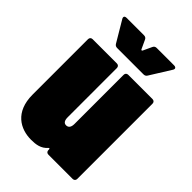

<svg xmlns="http://www.w3.org/2000/svg" viewBox="-211 -788 884 884"><g transform="rotate(45 231.0 -346.0)"><path d="M333 -581 396 -682C398 -685 399 -688 399 -691C399 -696 394 -700 386 -700H272C264 -700 258 -696 255 -689L235 -646C233 -642 229 -642 227 -646L207 -689C204 -696 198 -700 190 -700H76C68 -700 63 -697 63 -691C63 -688 64 -685 66 -682L126 -581C130 -574 136 -571 144 -571H315C323 -571 329 -574 333 -581ZM252 -505V-185C252 -164 244 -153 229 -153C215 -153 208 -164 208 -185V-505C208 -514 202 -520 193 -520H35C26 -520 20 -514 20 -505V-144C20 -31 92 8 162 8C193 8 223 4 245 -22C249 -26 252 -24 252 -19V-15C252 -6 258 0 267 0H425C434 0 440 -6 440 -15V-505C440 -514 434 -520 425 -520H267C258 -520 252 -514 252 -505Z"/></g></svg>

Font: Barlow Condensed Black
Style: Regular
Weight: 900
Width: 3
Designer: Jeremy Tribby
Foundry: Tribby Type
Version: Version 1.422;hotconv 1.0.109;makeotfexe 2.5.65596